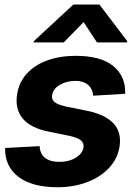

<svg xmlns="http://www.w3.org/2000/svg" viewBox="-20 -792 569 823"><path d="M516.6 -390.1 379.4 -381.8Q377.9 -399.9 369.4 -414.1Q360.8 -428.2 344.2 -436.8Q327.6 -445.3 302.7 -445.3Q265.1 -445.3 236.3 -428.2Q207.5 -411.1 203.6 -384.8Q200.2 -367.2 212.4 -355.7Q224.6 -344.2 260.7 -335.9L356.4 -316.4Q433.6 -299.8 467.8 -261.7Q502 -223.6 492.2 -162.1Q483.4 -110.4 446.5 -71.3Q409.7 -32.2 352.8 -11Q295.9 10.3 226.6 10.7Q115.2 10.3 57.6 -35.2Q0 -80.6 2 -157.7L149.9 -165.5Q151.4 -132.3 172.9 -115.5Q194.3 -98.6 231.9 -98.1Q274.4 -97.7 304.2 -115.7Q334 -133.8 337.9 -160.2Q340.3 -178.7 326.9 -190.2Q313.5 -201.7 278.8 -209.5L187.5 -228Q110.4 -243.7 76.7 -284.9Q43 -326.2 53.7 -389.6Q62 -440.9 95.9 -477.5Q129.9 -514.2 183.6 -533.4Q237.3 -552.7 305.2 -552.7Q411.6 -552.7 465.3 -509Q519 -465.3 516.6 -390.1ZM395.5 -610.4 338.4 -697.3 253.4 -610.4H124L125 -615.7L294.4 -772.5H406.2L525.4 -615.7L524.4 -610.4Z"/></svg>

Font: Inter Tight
Style: Bold Italic
Weight: 700
Italic angle: -9.39999°
Designer: Rasmus Andersson
Foundry: rsms
Version: Version 3.004